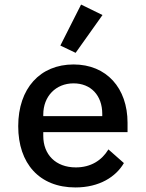

<svg xmlns="http://www.w3.org/2000/svg" viewBox="-20 -811 640 843"><path d="M430 -745 336 -791 245 -611 312 -579ZM311 12C417 12 489 -35 524 -95L456 -155C427 -107 379 -76 313 -76C224 -76 170 -133 170 -214V-231H540V-272C540 -424 448 -528 303 -528C156 -528 60 -423 60 -257C60 -93 153 12 311 12ZM303 -445C379 -445 429 -392 429 -311V-301H170V-308C170 -388 225 -445 303 -445Z"/></svg>

Font: IBM Plex Mono Medm
Style: Regular
Weight: 500
Monospace: yes
Designer: Mike Abbink, Paul van der Laan, Pieter van Rosmalen
Foundry: Bold Monday
Version: Version 2.004